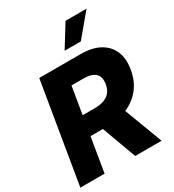

<svg xmlns="http://www.w3.org/2000/svg" viewBox="-228 -1083 1097 1209"><g transform="rotate(-30 320.5 -478.5)"><path d="M-4.9 0 116.2 -727.5H417Q499 -727.5 553.5 -698Q607.9 -668.5 631.1 -614.3Q654.3 -560.1 641.6 -485.4Q629.4 -410.2 587.6 -357.2Q545.9 -304.2 480.5 -276.6Q415 -249 331.5 -249H141.6L165.5 -387.7H322.8Q362.3 -387.7 390.9 -397.9Q419.4 -408.2 436.8 -429.9Q454.1 -451.7 459.5 -485.4Q467.8 -535.6 440.9 -560.5Q414.1 -585.4 355.5 -585.4H268.6L171.4 0ZM394 0 272 -332.5H460.4L585.9 0ZM340.3 -795.9 439.5 -956.5H592.3L458 -795.9Z"/></g></svg>

Font: Inter Tight ExtraBold
Style: Italic
Weight: 800
Italic angle: -9.39999°
Designer: Rasmus Andersson
Foundry: rsms
Version: Version 3.004